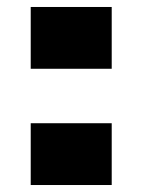

<svg xmlns="http://www.w3.org/2000/svg" viewBox="-20 -530 408 550"><path d="M68 -333V-510H300V-333ZM68 0V-177H300V0Z"/></svg>

Font: Saira SemiExpanded Black
Style: Regular
Weight: 900
Width: 6
Designer: Hector Gatti with collaboration of the Omnibus-Type team
Foundry: Omnibus-Type
Version: Version 1.101